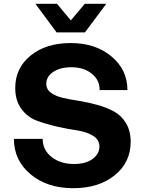

<svg xmlns="http://www.w3.org/2000/svg" viewBox="-20 -963 758 1008"><path d="M364 25Q228 25 140.5 -48Q53 -121 53 -234H204Q204 -176 250.5 -139Q297 -102 369 -102Q430 -102 466 -128.5Q502 -155 502 -194Q502 -229 469.5 -249.5Q437 -270 388 -278Q338 -285 281 -298Q224 -311 174.5 -329Q125 -347 92.5 -391Q60 -435 60 -501Q60 -606 141 -671.5Q222 -737 351 -737Q481 -737 565 -667Q649 -597 649 -490H503Q504 -542 462 -576Q420 -610 355 -610Q296 -610 259.5 -585.5Q223 -561 223 -523Q223 -494 247.5 -476Q272 -458 311 -449Q350 -440 398 -433Q445 -425 492 -412Q539 -399 578 -378Q617 -357 641.5 -316.5Q666 -276 666 -218Q666 -111 582.5 -43Q499 25 364 25ZM425 -943H538L426 -793H277L166 -943H279L352 -856Z"/></svg>

Font: Metropolitano
Style: Bold
Weight: 700
Designer: Fonts by Alex Slobzheninov & Chris M. Simpson / Changes by Cristiano Sobral
Foundry: Fonts by Alex Slobzheninov & Chris M. Simpson / Changes by Cristiano Sobral
Version: Version 1.00;August 30, 2020;FontCreator 13.0.0.2681 64-bit